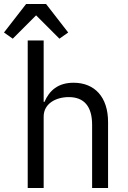

<svg xmlns="http://www.w3.org/2000/svg" viewBox="-54 -943 642 963"><path d="M77 -923 -34 -780 10 -749 127 -866 244 -749 288 -780 177 -923ZM85 0H165V-358C165 -424 227 -456 291 -456C368 -456 408 -409 408 -317V0H488V-331C488 -456 421 -528 315 -528C238 -528 194 -490 169 -432H165V-740H85Z"/></svg>

Font: LVC Sans
Style: Regular
Weight: 400
Designer: Mike Abbink, Paul van der Laan, Pieter van Rosmalen
Foundry: Bold Monday
Version: Version 3.0